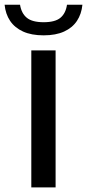

<svg xmlns="http://www.w3.org/2000/svg" viewBox="-56 -814 378 834"><path d="M80 0V-595H185.5V0ZM133.5 -660.5Q80.5 -660.5 44.2 -677Q8 -693.5 -12 -723.2Q-32 -753 -36 -793.5H31Q37 -756 60.5 -736.8Q84 -717.5 133.5 -717.5Q183.5 -717.5 206.5 -736.8Q229.5 -756 235 -793.5H302Q298 -753 278.2 -723.2Q258.5 -693.5 222.5 -677Q186.5 -660.5 133.5 -660.5Z"/></svg>

Font: Encode Sans SC Medium
Style: Regular
Weight: 500
Version: Version 3.002